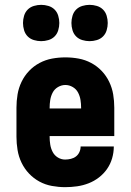

<svg xmlns="http://www.w3.org/2000/svg" viewBox="-20 -765 540 793"><path d="M249 8Q222 8 194.5 3Q167 -2 143 -15Q119 -28 100 -48Q81 -68 69 -93Q57 -118 52.5 -145.5Q48 -173 48 -200V-320Q48 -348 52.5 -375Q57 -402 69 -427Q81 -452 100 -472Q119 -492 143.5 -505Q168 -518 195 -523Q222 -528 250 -528Q278 -528 305 -523Q332 -518 356.5 -505Q381 -492 400 -472Q419 -452 431 -427Q443 -402 447.5 -375Q452 -348 452 -320V-203H185V-200Q185 -184 187.5 -168Q190 -152 197.5 -137.5Q205 -123 219 -114.5Q233 -106 249 -106Q261 -106 273 -109Q285 -112 294 -119Q303 -126 308 -137Q313 -148 313 -160H450V-159Q450 -135 443 -111Q436 -87 422 -67Q408 -47 388.5 -32Q369 -17 346 -8Q323 1 298.5 4.5Q274 8 249 8ZM185 -317H315V-320Q315 -336 312.5 -352Q310 -368 302.5 -382.5Q295 -397 280.5 -405.5Q266 -414 250 -414Q234 -414 219.5 -405.5Q205 -397 197.5 -382.5Q190 -368 187.5 -352Q185 -336 185 -320ZM350 -595Q335 -595 320 -599.5Q305 -604 294.5 -614.5Q284 -625 279.5 -640Q275 -655 275 -670Q275 -685 279.5 -700Q284 -715 294.5 -725.5Q305 -736 320 -740.5Q335 -745 350 -745Q365 -745 380 -740.5Q395 -736 405.5 -725.5Q416 -715 420.5 -700Q425 -685 425 -670Q425 -655 420.5 -640Q416 -625 405.5 -614.5Q395 -604 380 -599.5Q365 -595 350 -595ZM150 -595Q135 -595 120 -599.5Q105 -604 94.5 -614.5Q84 -625 79.5 -640Q75 -655 75 -670Q75 -685 79.5 -700Q84 -715 94.5 -725.5Q105 -736 120 -740.5Q135 -745 150 -745Q165 -745 180 -740.5Q195 -736 205.5 -725.5Q216 -715 220.5 -700Q225 -685 225 -670Q225 -655 220.5 -640Q216 -625 205.5 -614.5Q195 -604 180 -599.5Q165 -595 150 -595Z"/></svg>

Font: Iosevka Term Curly Heavy
Style: Regular
Weight: 900
Designer: Belleve Invis
Foundry: Belleve Invis
Version: Version 32.3.0